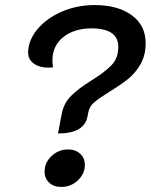

<svg xmlns="http://www.w3.org/2000/svg" viewBox="-20 -729 595 758"><path d="M223 -276Q231 -321 260 -350Q289 -379 342 -412Q395 -445 421 -472.5Q447 -500 447 -544Q447 -617 341 -617Q274 -617 230.5 -583Q187 -549 187 -490Q187 -479 189 -463Q182 -462 170 -462Q136 -462 113.5 -478Q91 -494 91 -521Q91 -568 126 -611.5Q161 -655 221.5 -682Q282 -709 354 -709Q445 -709 500 -669Q555 -629 555 -559Q555 -510 534.5 -475Q514 -440 486 -417.5Q458 -395 414 -368Q372 -342 352.5 -325.5Q333 -309 329 -287L325 -267Q311 -202 209 -202ZM156 -51Q156 -87 183.5 -113Q211 -139 249 -139Q278 -139 296.5 -122Q315 -105 315 -78Q315 -43 287.5 -17Q260 9 222 9Q192 9 174 -8Q156 -25 156 -51Z"/></svg>

Font: K2D Medium
Style: Italic
Weight: 500
Italic angle: -10°
Designer: Katatrad Aksorn Co.,Ltd.
Foundry: Cadson Demak Co.,Ltd.
Version: Version 1.000; ttfautohint (v1.6)